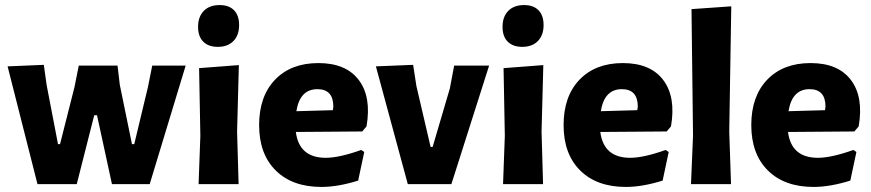

<svg xmlns="http://www.w3.org/2000/svg" viewBox="-20 -727 3440 758"><path d="M153 -471 164 -392 209 -158H217L274 -383L291 -468H444L453 -392L501 -158H510L564 -383L581 -468H713L571 0H422L363 -272H352L283 0H128L10 -465Z M847 -707Q884 -707 904 -686.5Q924 -666 924 -628Q924 -588 901.5 -565Q879 -542 840 -542Q803 -542 782.5 -562.5Q762 -583 762 -621Q762 -661 784.5 -684Q807 -707 847 -707ZM764 0 771 -191 766 -458 923 -470 916 -207 922 0Z M1249 11Q1134 11 1068.5 -54Q1003 -119 1003 -233Q1003 -347 1066 -412.5Q1129 -478 1237 -478Q1346 -478 1396.5 -411Q1447 -344 1427 -228L1410 -208L1148 -206Q1161 -104 1266 -104Q1319 -104 1406 -135L1418 -127L1394 -14Q1314 11 1249 11ZM1233 -375Q1164 -375 1150 -288L1294 -292L1296 -306Q1296 -375 1233 -375Z M1611 -471 1624 -387 1680 -147H1688L1756 -378L1773 -468H1911L1762 0H1590L1464 -465Z M2049 -707Q2086 -707 2106 -686.5Q2126 -666 2126 -628Q2126 -588 2103.5 -565Q2081 -542 2042 -542Q2005 -542 1984.5 -562.5Q1964 -583 1964 -621Q1964 -661 1986.5 -684Q2009 -707 2049 -707ZM1966 0 1973 -191 1968 -458 2125 -470 2118 -207 2124 0Z M2451 11Q2336 11 2270.5 -54Q2205 -119 2205 -233Q2205 -347 2268 -412.5Q2331 -478 2439 -478Q2548 -478 2598.5 -411Q2649 -344 2629 -228L2612 -208L2350 -206Q2363 -104 2468 -104Q2521 -104 2608 -135L2620 -127L2596 -14Q2516 11 2451 11ZM2435 -375Q2366 -375 2352 -288L2496 -292L2498 -306Q2498 -375 2435 -375Z M2867 -702 2859 -207 2866 0H2708L2716 -192L2710 -691Z M3192 11Q3077 11 3011.5 -54Q2946 -119 2946 -233Q2946 -347 3009 -412.5Q3072 -478 3180 -478Q3289 -478 3339.5 -411Q3390 -344 3370 -228L3353 -208L3091 -206Q3104 -104 3209 -104Q3262 -104 3349 -135L3361 -127L3337 -14Q3257 11 3192 11ZM3176 -375Q3107 -375 3093 -288L3237 -292L3239 -306Q3239 -375 3176 -375Z"/></svg>

Font: Alegreya Sans SC ExtraBold
Style: Regular
Weight: 800
Designer: Juan Pablo del Peral
Foundry: Huerta Tipografica
Version: Version 2.007